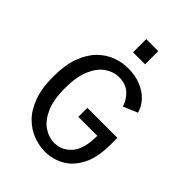

<svg xmlns="http://www.w3.org/2000/svg" viewBox="-258 -1031 1167 1167"><g transform="rotate(45 325.0 -448.0)"><path d="M297 -908.5H400.5V-795H297ZM345.5 11Q297 11 246.5 -7.2Q196 -25.5 153.2 -67Q110.5 -108.5 84.5 -177.5Q58.5 -246.5 58.5 -348Q58.5 -448 84 -516.8Q109.5 -585.5 151.5 -627.2Q193.5 -669 244 -687.5Q294.5 -706 344.5 -706Q406.5 -706 455.2 -686.2Q504 -666.5 535.5 -632.5Q567 -598.5 578 -556.5L485.5 -518Q475 -561 439.2 -594.8Q403.5 -628.5 342.5 -628.5Q297.5 -628.5 255.2 -600Q213 -571.5 185.8 -509.8Q158.5 -448 158.5 -348Q158.5 -246.5 186.8 -184.8Q215 -123 258.2 -94.8Q301.5 -66.5 346.5 -66.5Q412.5 -66.5 457.5 -117.5Q502.5 -168.5 502.5 -282.5H339.5V-360H597.5V-305.5Q597.5 -191 561.5 -121.5Q525.5 -52 468 -20.5Q410.5 11 345.5 11Z"/></g></svg>

Font: Trispace
Style: Regular
Weight: 400
Designer: Tyler Finck
Foundry: Etcetera Type Company
Version: Version 1.210; ttfautohint (v1.8.3)